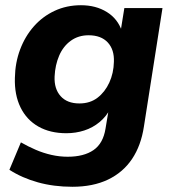

<svg xmlns="http://www.w3.org/2000/svg" viewBox="-20 -524 666 735"><path d="M257 191Q186 191 125 174Q64 157 16 126L60 21Q88 37 117 49.5Q146 62 177 69Q208 76 239 76Q301 76 338 50.5Q375 25 384 -32L397 -110L403 -109Q387 -78 361 -56.5Q335 -35 302.5 -24.5Q270 -14 234 -14Q172 -14 127 -39.5Q82 -65 58.5 -113Q35 -161 37 -226Q38 -284 57 -334.5Q76 -385 109.5 -423Q143 -461 189 -482.5Q235 -504 290 -504Q347 -504 389 -478Q431 -452 447 -404L442 -406L456 -493H602L531 -40Q520 33 485.5 84.5Q451 136 393.5 163.5Q336 191 257 191ZM284 -128Q325 -128 353.5 -150Q382 -172 398.5 -208Q415 -244 416 -287Q418 -334 392.5 -361.5Q367 -389 319 -389Q280 -389 251 -368Q222 -347 206.5 -311Q191 -275 189 -231Q187 -184 212 -156Q237 -128 284 -128Z"/></svg>

Font: Nunito Sans 11pt ExtraBold
Style: Italic
Weight: 800
Italic angle: -9°
Version: Version 3.101;gftools[0.9.27]